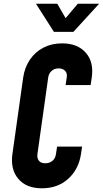

<svg xmlns="http://www.w3.org/2000/svg" viewBox="-20 -1000 555 1036"><path d="M423 -209 417 -169Q404.5 -86 347.8 -35Q291 16 206 16Q122 16 78.8 -35Q35.5 -86 47 -169L105 -581Q113 -636.5 141.5 -678.2Q170 -720 214.5 -743Q259 -766 315 -766Q399 -766 443.2 -715.2Q487.5 -664.5 475 -581L469 -541H334L340 -581Q344 -605 331.2 -618Q318.5 -631 296.5 -631Q273.5 -631 258.2 -617.2Q243 -603.5 240 -581L182 -169Q179 -146.5 189.8 -132.8Q200.5 -119 224.5 -119Q246.5 -119 262.5 -131.8Q278.5 -144.5 282 -169L288 -209ZM271 -828 174 -980H289L334 -902L400 -980H515L376 -828Z"/></svg>

Font: Mohave Light
Style: Bold Italic
Weight: 700
Italic angle: -8°
Version: Version 2.003